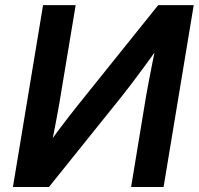

<svg xmlns="http://www.w3.org/2000/svg" viewBox="-20 -748 795 768"><path d="M634.3 0H504.4L564.5 -364.7Q568.4 -385.3 574.7 -420.2Q581.1 -455.1 590.6 -502Q600.1 -548.8 611.8 -603L631.8 -584.5Q595.2 -533.2 564 -490.7Q532.7 -448.2 508.1 -415.5Q483.4 -382.8 465.3 -360.4L175.8 0H31.7L152.3 -727.5H282.7L217.3 -334.5Q213.4 -312.5 206.5 -275.1Q199.7 -237.8 191.4 -196.8Q183.1 -155.8 175.8 -123L164.6 -156.7Q186.5 -190.4 210.4 -222.4Q234.4 -254.4 255.4 -281.5Q276.4 -308.6 291 -326.7L612.8 -727.5H754.9Z"/></svg>

Font: Inter 28pt SemiBold
Style: Italic
Weight: 600
Italic angle: -9.3988°
Designer: Rasmus Andersson
Foundry: rsms
Version: Version 4.001;git-66647c0bb